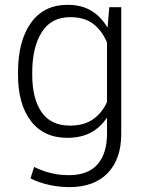

<svg xmlns="http://www.w3.org/2000/svg" viewBox="-20 -558 597 791"><path d="M54.2 -259.8Q54.2 -388.7 107.2 -463.4Q160.2 -538.1 258.3 -538.1Q315.4 -538.1 355.5 -514.2Q395.5 -490.2 421.9 -445.8L423.3 -446.3L430.2 -528.3H479.5V-6.8Q479.5 97.2 423.8 155Q368.2 212.9 265.1 212.9Q224.6 212.9 182.1 203.6Q139.6 194.3 105.5 176.8L120.6 129.9Q155.3 146.5 189.5 155Q223.6 163.6 264.2 163.6Q342.8 163.6 381.8 118.9Q420.9 74.2 420.9 -6.8V-71.3L419.4 -71.8Q393.1 -32.2 353 -11.2Q313 9.8 257.3 9.8Q160.2 9.8 107.2 -59.6Q54.2 -128.9 54.2 -249.5ZM112.8 -249.5Q112.8 -152.3 151.1 -96.4Q189.5 -40.5 268.1 -40.5Q325.7 -40.5 362.8 -66.2Q399.9 -91.8 420.9 -137.7V-382.8Q401.4 -429.7 365.5 -458.5Q329.6 -487.3 269 -487.3Q190.4 -487.3 151.6 -424.8Q112.8 -362.3 112.8 -259.8Z"/></svg>

Font: Roboto Web
Style: Light
Weight: 300
Designer: Google
Version: Version 1.200310; 2013